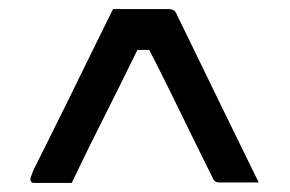

<svg xmlns="http://www.w3.org/2000/svg" viewBox="-20 -770 640 423"><path d="M229 -750Q260 -750 290.5 -750Q321 -750 351 -750Q358 -750 362.5 -747.5Q367 -745 370 -737Q396 -684 417.5 -639.5Q439 -595 459.5 -553Q480 -511 502 -466Q524 -421 550 -368Q529 -368 508 -368Q487 -368 465 -368Q459 -368 455.5 -369.5Q452 -371 449 -377Q427 -421 410 -456Q393 -491 377 -523.5Q361 -556 343.5 -591.5Q326 -627 303 -671L325 -660H258L293 -681Q268 -630 248.5 -590.5Q229 -551 211.5 -516.5Q194 -482 176.5 -446.5Q159 -411 138 -367H55Q52 -367 50.5 -368Q49 -369 48 -370.5Q47 -372 47 -375Q47 -378 48.5 -381.5Q50 -385 54 -396Q62 -412 80.5 -449Q99 -486 124 -536.5Q149 -587 176 -642.5Q203 -698 229 -750Z"/></svg>

Font: Recursive Monospace
Style: Regular
Weight: 400
Version: Version 1.047